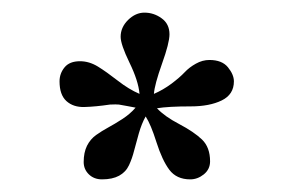

<svg xmlns="http://www.w3.org/2000/svg" viewBox="-20 -738 473 307"><path d="M196.8 -565.9Q192.9 -566.4 183.6 -568.4Q174.3 -570.3 170.2 -570.8Q166 -571.3 155.8 -570.8Q132.8 -567.4 115 -566.9Q97.2 -566.4 86.2 -576.4Q75.2 -586.4 75.2 -607.9Q75.2 -620.6 83.3 -630.4Q91.3 -640.1 107.9 -640.1Q122.6 -640.1 136.5 -631.6Q150.4 -623 168.2 -609.1Q186 -595.2 203.1 -587.9Q201.2 -608.9 187 -637.9Q172.9 -667 172.9 -679.2Q172.9 -694.3 184.8 -706.1Q196.8 -717.8 210.9 -717.8Q226.1 -717.8 238.5 -708.7Q251 -699.7 251 -683.1Q251 -669.4 239 -636Q227.1 -602.5 226.1 -587.9Q240.7 -594.2 254.2 -604.2Q267.6 -614.3 275.1 -622.3Q282.7 -630.4 293.2 -636.2Q303.7 -642.1 314.9 -642.1Q335 -642.1 344.5 -630.4Q354 -618.7 354 -607.9Q354 -586.9 334.5 -577.4Q314.9 -567.9 285.2 -567.9Q249 -567.9 231 -564.9Q243.2 -551.8 266.6 -539.6Q290 -527.3 303 -514.9Q315.9 -502.4 315.9 -480Q315.9 -467.3 305.9 -459.2Q295.9 -451.2 284.2 -451.2Q262.2 -451.2 250.7 -466.6Q239.3 -481.9 230.2 -510.5Q221.2 -539.1 212.9 -551.8Q206.5 -540.5 201.9 -524.4Q197.3 -508.3 194.3 -496.6Q191.4 -484.9 186.3 -473.9Q181.2 -462.9 170.4 -457Q159.7 -451.2 143.1 -451.2Q130.4 -451.2 122.1 -459.2Q113.8 -467.3 113.8 -479Q113.8 -494.1 119.1 -504.9Q124.5 -515.6 133.8 -522.2Q143.1 -528.8 153.1 -534.2Q163.1 -539.6 175.5 -547.6Q188 -555.7 196.8 -565.9Z"/></svg>

Font: Linux Libertine G
Style: Semibold
Weight: 600
Designer: Philipp H. Poll
Foundry: Philipp H. Poll
Version: Version 5.1.1